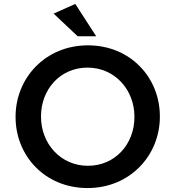

<svg xmlns="http://www.w3.org/2000/svg" viewBox="-20 -942 890 974"><path d="M424 12C639 12 791 -153 791 -350V-352C791 -549 641 -712 426 -712C211 -712 59 -547 59 -350V-348C59 -151 209 12 424 12ZM426 -101C287 -101 188 -214 188 -350V-352C188 -488 285 -599 424 -599C563 -599 662 -486 662 -350V-348C662 -212 565 -101 426 -101ZM252 -873 374 -758H468L362 -922Z"/></svg>

Font: Mission Medium
Style: Regular
Weight: 500
Version: Version 1.000;FEAKit 1.0